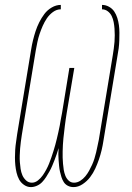

<svg xmlns="http://www.w3.org/2000/svg" viewBox="-20 -755 540 783"><path d="M280 8Q267 8 256.5 2.5Q246 -3 240 -12.5Q234 -22 230.5 -33Q227 -44 224.5 -55.5Q222 -67 221 -78.5Q220 -90 219 -102Q218 -114 218 -126Q218 -138 219 -151Q215 -138 211 -126Q207 -114 202.5 -102.5Q198 -91 193 -79Q188 -67 181.5 -55.5Q175 -44 168 -33Q161 -22 152 -12.5Q143 -3 130.5 2.5Q118 8 106 8Q91 8 78 -1Q65 -10 58 -23Q51 -36 47.5 -51Q44 -66 42.5 -81.5Q41 -97 41 -112.5Q41 -128 42 -144Q43 -160 45.5 -176Q48 -192 50 -208L107 -553Q110 -572 114.5 -590.5Q119 -609 125 -627.5Q131 -646 140 -664Q149 -682 161 -698Q173 -714 191 -724.5Q209 -735 228 -735V-717Q211 -717 196 -706Q181 -695 171 -680Q161 -665 154 -649Q147 -633 141.5 -616.5Q136 -600 132.5 -583.5Q129 -567 126 -550L69 -205Q67 -191 65 -177Q63 -163 62 -149Q61 -135 60.5 -121Q60 -107 61 -93.5Q62 -80 64 -66.5Q66 -53 71 -41Q76 -29 86 -19.5Q96 -10 110 -10Q123 -10 134.5 -19Q146 -28 154 -39.5Q162 -51 168.5 -63Q175 -75 180 -87.5Q185 -100 189.5 -113Q194 -126 198 -139Q202 -152 205.5 -164.5Q209 -177 212 -190Q215 -203 218 -216Q221 -229 223.5 -242Q226 -255 228 -268Q230 -281 233 -294L263 -478H283L252 -294Q250 -281 248 -268Q246 -255 244.5 -242Q243 -229 241.5 -216Q240 -203 238.5 -190Q237 -177 236.5 -164Q236 -151 235.5 -138Q235 -125 235.5 -112.5Q236 -100 237 -87Q238 -74 240 -62Q242 -50 246.5 -38.5Q251 -27 260 -18.5Q269 -10 282 -10Q295 -10 307 -17.5Q319 -25 328 -36Q337 -47 343.5 -59Q350 -71 355.5 -83Q361 -95 365 -108Q369 -121 372 -133.5Q375 -146 377.5 -159Q380 -172 383 -185L440 -530Q442 -543 444 -557Q446 -571 447 -584.5Q448 -598 448 -611.5Q448 -625 447 -638.5Q446 -652 443.5 -665Q441 -678 435.5 -689.5Q430 -701 419.5 -709Q409 -717 396 -717V-735Q411 -735 424.5 -727.5Q438 -720 446 -708Q454 -696 458.5 -681.5Q463 -667 465 -652Q467 -637 467 -621.5Q467 -606 466.5 -590Q466 -574 464 -558Q462 -542 459 -527L402 -182Q399 -162 394.5 -143Q390 -124 383.5 -105Q377 -86 368.5 -67.5Q360 -49 347.5 -32.5Q335 -16 317 -4Q299 8 280 8Z"/></svg>

Font: Iosevka Curly Thin Oblique
Style: Regular
Weight: 100
Italic angle: -9°
Monospace: yes
Designer: Belleve Invis
Foundry: Belleve Invis
Version: Version 11.1.0; ttfautohint (v1.8.3)